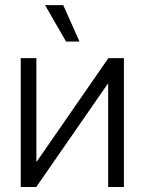

<svg xmlns="http://www.w3.org/2000/svg" viewBox="-20 -748 579 768"><path d="M475.6 0H412.6V-413.6H411.6L125 0H63V-515.6H125.5V-101.6H127L413.6 -515.6H475.6ZM244.1 -582 160.2 -727.5H232.9L297.9 -582Z"/></svg>

Font: Inter Display Light
Style: Regular
Weight: 300
Designer: Rasmus Andersson
Foundry: rsms
Version: Version 4.000;git-a52131595